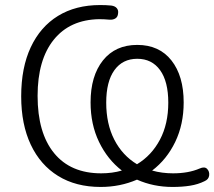

<svg xmlns="http://www.w3.org/2000/svg" viewBox="-20 -733 849 761"><path d="M379 8Q281 8 210.5 -35.5Q140 -79 102 -159.5Q64 -240 64 -351Q64 -465 102 -546Q140 -627 210 -670Q280 -713 377 -713Q401 -713 421 -711Q436 -709 443 -700.5Q450 -692 448 -680Q447 -666 437.5 -660Q428 -654 414 -655Q392 -657 373 -657Q257 -655 193 -575.5Q129 -496 129 -353Q129 -206 194.5 -126Q260 -46 381 -46Q425 -46 463 -57Q406 -101 372.5 -170.5Q339 -240 339 -327Q339 -432 388 -493.5Q437 -555 524 -555Q611 -555 659.5 -493.5Q708 -432 708 -327Q708 -240 674.5 -170.5Q641 -101 583 -57Q622 -46 666 -46Q727 -46 771 -65Q791 -74 801 -63.5Q811 -53 809 -37.5Q807 -22 791 -15Q765 -2 733.5 3Q702 8 664 8Q588 8 523 -21Q456 8 379 8ZM401 -326Q401 -242 433 -179.5Q465 -117 523 -82Q581 -117 614 -179.5Q647 -242 647 -326Q647 -410 614.5 -455Q582 -500 524 -500Q466 -500 433.5 -455Q401 -410 401 -326Z"/></svg>

Font: Nunito Light
Style: Regular
Weight: 300
Designer: Vernon Adams
Foundry: Vernon Adams
Version: Version 3.601; ttfautohint (v1.8.2.53-6de2)